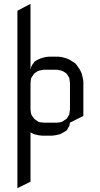

<svg xmlns="http://www.w3.org/2000/svg" viewBox="-20 -708 524 1002"><path d="M70.8 273.9V-651.9L139.2 -688V-344.2L143.1 -359.9L147.9 -369.1L157.2 -381.8L161.1 -387.2L173.8 -395L190.9 -402.8L216.8 -410.2L233.9 -412.1H286.1L301.8 -410.2L329.1 -402.8L345.2 -395L372.1 -377.9L379.9 -369.1L397 -344.2L405.8 -326.2L412.1 -300.8L415 -283.2V-103L345.2 -67.9L341.8 -50.8L336.9 -43L329.1 -28.8L324.2 -24.9L311 -17.1L293.9 -7.8L268.1 -2L251 0H200.2L182.1 -2L157.2 -7.8L139.2 -17.1V240.2ZM139.2 -137.2 141.1 -120.1 143.1 -110.8 147.9 -103 157.2 -89.8 161.1 -85.9 173.8 -77.1 182.1 -71.8 190.9 -69.8 208 -67.9H276.9L293.9 -69.8L301.8 -71.8L311 -77.1L324.2 -85.9L329.1 -89.8L336.9 -103L341.8 -110.8L342.8 -120.1L345.2 -137.2V-273.9L342.8 -292L341.8 -300.8L336.9 -309.1L329.1 -321.8L324.2 -326.2L311 -335L301.8 -338.9L293.9 -340.8L276.9 -344.2H208L190.9 -340.8L182.1 -338.9L173.8 -335L161.1 -326.2L157.2 -321.8L147.9 -309.1L143.1 -300.8L141.1 -292L139.2 -273.9Z"/></svg>

Font: Petahja
Style: Regular
Weight: 400
Designer: T. Christopher White
Version: Version 1.1